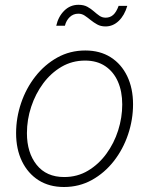

<svg xmlns="http://www.w3.org/2000/svg" viewBox="-20 -749 606 780"><path d="M239.7 10.7Q180.2 10.7 136.7 -16.8Q93.3 -44.4 69.3 -93.8Q45.4 -143.1 45.4 -208Q45.4 -270.5 65.7 -330.3Q85.9 -390.1 123.5 -438.2Q161.1 -486.3 212.6 -515.1Q264.2 -543.9 326.7 -543.9Q386.2 -543.9 429.7 -516.4Q473.1 -488.8 496.8 -439.5Q520.5 -390.1 520.5 -325.2Q520.5 -262.7 500.2 -202.6Q480 -142.6 442.4 -94.5Q404.8 -46.4 353.3 -17.8Q301.8 10.7 239.7 10.7ZM240.7 -29.8Q294.4 -29.8 337.6 -55.7Q380.9 -81.5 412.1 -124.3Q443.4 -167 460 -219.2Q476.6 -271.5 476.6 -324.7Q476.6 -377.4 459 -417.5Q441.4 -457.5 407.7 -480.2Q374 -502.9 325.7 -502.9Q273.4 -502.9 230.2 -477.8Q187 -452.6 155.5 -410.2Q124 -367.7 106.7 -315.2Q89.4 -262.7 89.4 -208Q89.4 -128.9 128.9 -79.3Q168.5 -29.8 240.7 -29.8ZM408.7 -641.6Q389.2 -641.6 374.8 -649.7Q360.4 -657.7 348.1 -667.7Q335.9 -677.7 324.2 -685.5Q312.5 -693.4 298.3 -693.4Q277.8 -693.4 263.4 -679.7Q249 -666 243.7 -644.5H208.5Q216.8 -681.6 241 -705.6Q265.1 -729.5 298.8 -729.5Q320.3 -729.5 335 -721.4Q349.6 -713.4 361.1 -703.1Q372.6 -692.9 383.8 -685.1Q395 -677.2 409.2 -677.2Q427.2 -677.2 439.9 -688.5Q452.6 -699.7 461.9 -725.1H497.1Q485.8 -686.5 462.4 -664.1Q439 -641.6 408.7 -641.6Z"/></svg>

Font: Inter 20pt ExtraLight
Style: Italic
Weight: 250
Italic angle: -9.3988°
Version: Version 4.001;git-66647c0bb